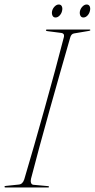

<svg xmlns="http://www.w3.org/2000/svg" viewBox="-20 -831 420 851"><path d="M117.5 -39Q115 -28.5 117.5 -20.8Q120 -13 127.5 -12L193 -6Q197 -6 197 -3Q197 0 194 0H5Q0 0 0 -3Q0 -7 6 -7L63.5 -13Q80.5 -14.5 87.5 -36Q108 -104.5 131.2 -185.5Q154.5 -266.5 178.2 -351.8Q202 -437 224 -518.2Q246 -599.5 263.5 -668Q265 -676.5 261.2 -680.5Q257.5 -684.5 252 -685L190 -693Q183.5 -694 183.5 -697Q183.5 -700 187.5 -700H377.5Q380.5 -700 380.5 -698Q380.5 -695 374 -694L309 -683Q295.5 -681.5 291 -664Q271 -595 247.8 -513.2Q224.5 -431.5 200.8 -346.8Q177 -262 155.5 -182.5Q134 -103 117.5 -39ZM226 -753.5Q216.5 -753.5 212.5 -762.2Q208.5 -771 211 -782.5Q214 -794 222.5 -802.5Q231 -811 240.5 -811Q250.5 -811 254.2 -802.5Q258 -794 255 -782.5Q252.5 -771 244.2 -762.2Q236 -753.5 226 -753.5ZM349.5 -753.5Q340 -753.5 336 -762.2Q332 -771 334.5 -782.5Q337.5 -794 346 -802.5Q354.5 -811 364 -811Q374 -811 377.8 -802.5Q381.5 -794 378.5 -782.5Q376 -771 367.8 -762.2Q359.5 -753.5 349.5 -753.5Z"/></svg>

Font: Fraunces 144pt S000 Thin
Style: Italic
Weight: 100
Italic angle: -16°
Version: Version 1.000; ttfautohint (v1.8.3)